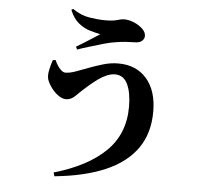

<svg xmlns="http://www.w3.org/2000/svg" viewBox="-59 -889 1118 1032"><g transform="rotate(5 500.0 -372.5)"><path d="M266 60Q444 9 541.5 -85Q639 -179 639 -327Q639 -402 617.5 -448Q596 -494 549 -494Q528 -494 504.5 -484Q481 -474 459 -458Q437 -442 417 -425Q397 -408 382 -394Q366 -378 344.5 -358Q323 -338 298 -338Q277 -338 254.5 -354.5Q232 -371 215.5 -394.5Q199 -418 193 -438Q188 -459 194.5 -488.5Q201 -518 209 -541L224 -543Q229 -531 238 -516Q247 -501 259 -490.5Q271 -480 282 -480Q306 -480 337.5 -491.5Q369 -503 406 -517Q443 -531 482.5 -542.5Q522 -554 562 -554Q659 -554 715 -489.5Q771 -425 771 -312Q771 -194 713 -112.5Q655 -31 544 16.5Q433 64 272 80ZM327 -624Q347 -636 370.5 -650.5Q394 -665 415.5 -679Q437 -693 451 -702Q427 -707 395.5 -716Q364 -725 334 -748.5Q304 -772 285 -819L294 -825Q338 -794 385.5 -786.5Q433 -779 471 -779Q513 -779 535.5 -786Q558 -793 571 -793Q598 -793 625.5 -781.5Q653 -770 672 -752Q691 -734 691 -713Q691 -698 678 -686.5Q665 -675 639 -675Q621 -675 592 -673Q563 -671 541 -667Q509 -663 470.5 -651.5Q432 -640 395 -629Q358 -618 334 -609Z"/></g></svg>

Font: Noto Serif JP ExtraLight ExtraBold
Style: Regular
Weight: 800
Version: Version 2.003-H1;hotconv 1.1.1;makeotfexe 2.6.0